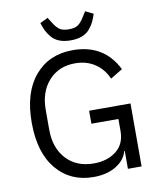

<svg xmlns="http://www.w3.org/2000/svg" viewBox="-98 -989 891 1078"><g transform="rotate(-10 347.5 -450.5)"><path d="M203 -891 248 -913 269 -880Q285 -854 302.5 -841.5Q320 -829 355 -829Q390 -829 407.5 -841.5Q425 -854 441 -880L462 -913L507 -891Q498 -864 490 -847Q482 -830 465 -809Q448 -788 420.5 -777Q393 -766 355 -766Q317 -766 289.5 -777Q262 -788 245 -809Q228 -830 220 -847Q212 -864 203 -891ZM545 0V-102H542Q529 -52 477 -20Q425 12 348 12Q217 12 137.5 -82.5Q58 -177 58 -349Q58 -520 138.5 -615Q219 -710 355 -710Q533 -710 609 -557L540 -515Q516 -571 468 -603Q420 -635 355 -635Q262 -635 205 -572Q148 -509 148 -406V-293Q148 -189 206 -126Q264 -63 363 -63Q440 -63 490.5 -102.5Q541 -142 541 -216V-285H387V-359H623V0Z"/></g></svg>

Font: Aneliza
Style: Regular
Weight: 400
Designer: Mike Abbink, Paul van der Laan, Pieter van Rosmalen
Foundry: Bold Monday
Version: Version 3.0